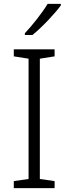

<svg xmlns="http://www.w3.org/2000/svg" viewBox="-20 -1019 351 988"><path d="M293 -991V-999H225C199 -955 145 -887 108 -848V-839H147C197 -879 263 -950 293 -991ZM261 -51V-87L185 -98V-717L261 -729V-765H51V-729L127 -717V-98L51 -87V-51Z"/></svg>

Font: Noto Sans Tamil UI Light
Style: Regular
Weight: 300
Designer: Jelle Bosma - Monotype Design Team
Foundry: Monotype Imaging Inc.
Version: Version 2.004